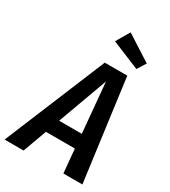

<svg xmlns="http://www.w3.org/2000/svg" viewBox="-260 -1030 1007 1137"><g transform="rotate(30 243.5 -461.5)"><path d="M347 -162H149L90 0H-40L246 -691H400L492 0H362ZM339 -258 308 -598 184 -258ZM464 -811 427 -752 235 -831 289 -923Z"/></g></svg>

Font: Fira Sans Condensed Medium
Style: Italic
Weight: 500
Width: 3
Italic angle: -8°
Designer: bBox Type GmbH & Carrois Corporate GbR & Edenspiekermann AG
Foundry: bBox Type GmbH & Carrois Corporate GbR & Edenspiekermann AG
Version: Version 4.301